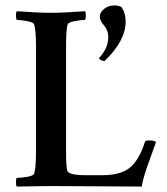

<svg xmlns="http://www.w3.org/2000/svg" viewBox="-20 -688 617 711"><path d="M405.3 -668Q416 -668 429.7 -662.1Q445.3 -639.6 445.3 -608.4Q445.3 -537.1 367.2 -461.9Q361.3 -461.9 354 -465.3Q346.7 -468.8 346.7 -472.7Q380.9 -509.8 380.9 -550.8Q380.9 -575.2 365.2 -593.8Q349.6 -612.3 349.6 -627Q349.6 -641.6 365.2 -654.8Q380.9 -668 405.3 -668ZM224.6 -127Q224.6 -62.5 230.5 -52.7Q242.2 -39.1 296.9 -39.1H357.4Q425.8 -39.1 460 -66.4Q495.1 -94.7 516.6 -162.1Q517.6 -168 530.3 -168Q551.8 -168 557.6 -162.1Q554.7 -153.3 543.5 -122.1Q532.2 -90.8 526.4 -74.7Q520.5 -58.6 513.7 -35.2Q506.8 -11.7 504.9 2.9Q479.5 2.9 361.3 2Q243.2 1 169.9 1Q136.7 1 93.8 2Q50.8 2.9 42 2.9Q39.1 -2 39.1 -13.7Q39.1 -25.4 42 -29.3Q57.6 -29.3 80.6 -33.2Q103.5 -37.1 106.4 -44.9Q113.3 -65.4 113.3 -127V-515.6Q113.3 -577.1 106.4 -597.7Q103.5 -605.5 80.1 -609.9Q56.6 -614.3 42 -614.3Q39.1 -619.1 39.1 -630.9Q39.1 -642.6 42 -646.5Q120.1 -640.6 168.9 -640.6Q216.8 -640.6 294.9 -646.5Q297.9 -641.6 297.9 -630.4Q297.9 -619.1 294.9 -614.3Q280.3 -614.3 256.8 -609.9Q233.4 -605.5 230.5 -597.7Q224.6 -580.1 224.6 -515.6Z"/></svg>

Font: Crimson
Style: Semibold
Weight: 600
Version: Version 0.8